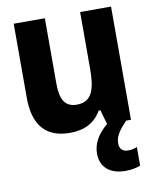

<svg xmlns="http://www.w3.org/2000/svg" viewBox="-87 -615 737 917"><g transform="rotate(-10 281.5 -156.5)"><path d="M218 11C290 11 339 -16 371 -70H379L399 0C348 42 327 87 327 131C327 196 371 236 448 236C479 236 503 230 520 223V133C509 138 494 142 477 142C450 142 435 127 435 102C435 70 449 44 492 0H515V-549H365V-274C365 -175 347 -116 274 -116C215 -116 194 -155 194 -233V-549H43V-190C43 -58 100 11 218 11Z"/></g></svg>

Font: Noto Sans Mono SemiCondensed ExtraBold
Style: Regular
Weight: 800
Width: 4
Designer: Monotype Design Team
Foundry: Monotype Imaging Inc.
Version: Version 2.014